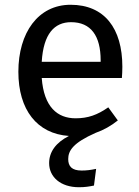

<svg xmlns="http://www.w3.org/2000/svg" viewBox="-20 -559 584 805"><path d="M402 -300H155C162 -417 208 -466 278 -466C361 -466 402 -409 402 -306ZM493 -279C493 -440 418 -539 276 -539C140 -539 57 -422 57 -258C57 -99 135 2 269 11C214 39 186 78 186 125C186 183 234 226 311 226C337 226 354 223 374 219L383 149C359 154 343 156 322 156C281 156 266 138 266 108C266 73 286 40 381 -2C415 -14 445 -31 474 -54L434 -109C388 -77 349 -63 297 -63C221 -63 164 -110 155 -232H491C492 -244 493 -261 493 -279Z"/></svg>

Font: Fira Math
Style: Regular
Weight: 400
Designer: Xiangdong Zeng
Foundry: Xiangdong Zeng
Version: Version 0.3.4